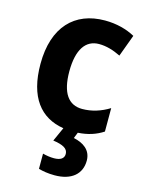

<svg xmlns="http://www.w3.org/2000/svg" viewBox="-120 -629 712 941"><g transform="rotate(15 236.5 -158.5)"><path d="M385 130C385 75 343 49 295 39L307 9C358 6 399 -8 434 -31V-150C392 -124 346 -109 297 -109C228 -109 189 -161 189 -271C189 -382 228 -438 296 -438C333 -438 369 -427 406 -409L447 -520C405 -543 353 -557 294 -557C141 -557 43 -458 43 -270C43 -101 114 -13 233 6L201 77C250 84 277 97 277 125C277 148 259 160 226 160C207 160 188 157 169 152V229C189 235 217 240 251 240C336 240 385 198 385 130Z"/></g></svg>

Font: Noto Sans Georgian SemiCondensed Bold
Style: Regular
Weight: 700
Width: 4
Designer: Monotype Design Team, Akaki Razmadze
Foundry: Google LLC
Version: Version 2.005